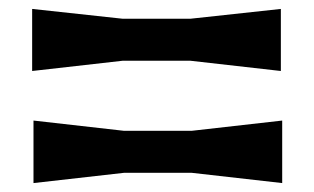

<svg xmlns="http://www.w3.org/2000/svg" viewBox="-20 -570 704 430"><path d="M609 -550 406 -528H255L52 -550V-411L255 -434H406L609 -411ZM612 -300 409 -277H258L55 -300V-160L258 -183H409L612 -160Z"/></svg>

Font: BackOut Medium
Style: Regular
Weight: 500
Designer: Frank Adebiaye
Foundry: Velvetyne Type Foundry
Version: Version 2.000;hotconv 1.0.109;makeotfexe 2.5.65596